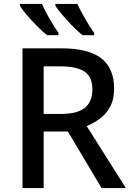

<svg xmlns="http://www.w3.org/2000/svg" viewBox="-20 -961 673 981"><path d="M295 -714Q432 -714 497.5 -663Q563 -612 563 -508Q563 -453 542.5 -415.5Q522 -378 490 -354.5Q458 -331 423 -317L623 0H499L327 -289H203V0H95V-714ZM288 -622H203V-379H293Q376 -379 414 -410.5Q452 -442 452 -504Q452 -568 412 -595Q372 -622 288 -622ZM375 -941Q391 -907 415.5 -864.5Q440 -822 461 -793V-781H402Q379 -799 351 -827.5Q323 -856 298.5 -885Q274 -914 263 -931V-941ZM194 -941Q209 -907 233.5 -864.5Q258 -822 279 -793V-781H221Q198 -799 169.5 -827.5Q141 -856 116.5 -885Q92 -914 82 -931V-941Z"/></svg>

Font: Noto Sans Medium
Style: Regular
Weight: 500
Designer: Monotype Design Team
Foundry: Monotype Imaging Inc.
Version: Version 2.007